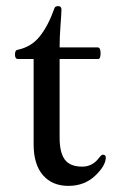

<svg xmlns="http://www.w3.org/2000/svg" viewBox="-20 -592 378 628"><path d="M90 -120V-399H39Q29 -399 29 -413.5Q29 -428 37 -429Q82 -438 110 -473Q138 -508 158 -565Q160 -572 170.5 -572Q181 -572 181 -560.5Q181 -549 178 -510.5Q175 -472 175 -437H299Q309 -437 309 -418Q309 -399 301 -399H175V-142Q175 -93 192 -70Q209 -47 249 -47Q283 -47 304 -76Q312 -86 316 -86Q326 -86 326 -77Q326 -50 291 -17Q256 16 203.5 16Q151 16 120.5 -19Q90 -54 90 -120Z"/></svg>

Font: Sedan
Style: Regular
Weight: 400
Designer: Sebastian Salazar
Foundry: Sebastian Salazar
Version: Version 1.001